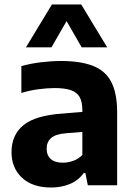

<svg xmlns="http://www.w3.org/2000/svg" viewBox="-20 -828 598 858"><path d="M209 10Q125 10 78.2 -33.8Q31.5 -77.5 31.5 -148Q31.5 -225.5 85.2 -269Q139 -312.5 259 -320.5L374 -330L391 -242L275 -232.5Q229 -229 208.8 -211.5Q188.5 -194 188.5 -163.5Q188.5 -133.5 207 -117.2Q225.5 -101 261 -101Q283 -101 306 -108.8Q329 -116.5 348 -135.5V-335.5Q348 -373 335.8 -394.5Q323.5 -416 296.2 -425.2Q269 -434.5 223.5 -434.5Q192 -434.5 152 -429.2Q112 -424 75.5 -412.5V-532.5Q115.5 -544 163.2 -549.8Q211 -555.5 252 -555.5Q339 -555.5 394.8 -534Q450.5 -512.5 477 -462.2Q503.5 -412 503.5 -325.5V0H372.5L361.5 -54.5H354Q329.5 -21 291.5 -5.5Q253.5 10 209 10ZM96 -616.5 212 -808H343L459 -616.5H345L265.5 -754.5H289.5L210 -616.5Z"/></svg>

Font: Encode Sans Condensed Thin
Style: Bold
Weight: 700
Version: Version 3.002